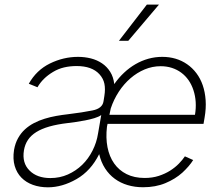

<svg xmlns="http://www.w3.org/2000/svg" viewBox="-20 -800 963 832"><path d="M40.8 -150.2Q45.8 -179 58.1 -201Q70.3 -223 87.9 -239.2Q105.5 -255.3 127.3 -266.7Q149.1 -278.1 173.5 -285.5Q197.8 -293 223.5 -297.6Q249.3 -302.2 274.5 -305Q306.8 -308.9 333.1 -313Q359.4 -317.1 380.7 -321.4Q424 -329.9 428.6 -361.2L432.2 -383.9Q437.1 -414.1 432.4 -437.1Q427.6 -460.2 410.5 -478.7Q378.2 -513.8 312.1 -513.8Q283 -513.8 257.6 -507.8Q232.2 -501.8 209.9 -488.3Q165.1 -461.6 142.4 -421.9L104.8 -437.1Q137.8 -496.1 196.4 -524.9Q255 -553.6 318.2 -553.6Q346.9 -553.6 373.8 -546.9Q400.6 -540.1 421.9 -525.7Q443.2 -511.4 457.4 -489Q471.6 -466.6 475.1 -435.7Q494.3 -463.1 517.6 -484.9Q540.8 -506.7 567.3 -522Q593.8 -537.3 623 -545.5Q652.3 -553.6 683.2 -553.6Q744.7 -553.6 790.8 -521.7Q813.9 -505.7 831.1 -482.8Q848.4 -459.9 858.5 -430.6Q868.6 -401.3 871.1 -365.9Q873.6 -330.6 866.5 -290.1L861.9 -263.1H446L443.5 -250.7Q437.9 -202.8 445.8 -162.1Q453.8 -121.4 474.6 -91.8Q495.4 -62.1 528.6 -45.5Q561.8 -28.8 606.9 -28.8Q640.3 -28.8 668 -37.8Q695.7 -46.9 717.5 -60.7Q739.3 -74.6 755.3 -91.1Q771.3 -107.6 781.2 -122.5L817.1 -106.5Q808.9 -93.4 797.2 -79.7Q785.5 -66.1 770.2 -51.8Q739.3 -24.1 696.7 -6.4Q654.1 11.4 599.8 11.4Q564.3 11.4 533.2 2.1Q502.1 -7.1 477.5 -25.2Q452.8 -43.3 435.4 -70.1Q418 -96.9 409.8 -132.1Q373.6 -59.3 311.4 -23.8Q249.3 11.7 187.5 11.7Q152.3 11.7 122.7 1.1Q93 -9.6 72.8 -30.2Q52.6 -50.8 43.7 -81Q34.8 -111.2 40.8 -150.2ZM108.3 -60.7Q140.6 -28.4 198.5 -28.4Q239.3 -28.4 274.3 -44Q309.3 -59.7 336.3 -85.9Q363.3 -112.2 381 -147.4Q398.8 -182.5 404.8 -221.2L418.7 -301.5Q408 -293.7 389 -288Q370 -282.3 348.9 -278.2Q327.8 -274.1 307.4 -271.3Q286.9 -268.5 273.1 -266.7Q228 -261.4 194.2 -251.8Q160.5 -242.2 137.4 -227.8Q114.3 -213.4 101.2 -193.9Q88.1 -174.4 83.8 -148.8Q74.6 -93.8 108.3 -60.7ZM454.2 -302.6H824.9Q834.5 -359.7 818.2 -409.4Q810.4 -433.2 797.1 -452.4Q783.7 -471.6 765.4 -485.1Q747.2 -498.6 724.6 -505.9Q702.1 -513.1 676.1 -513.1Q640.6 -513.1 607.2 -499.3Q573.9 -485.4 545.5 -460.9Q517 -436.4 495 -402.9Q473 -369.3 459.9 -329.9ZM495.4 -623.2 616.5 -780.2H669L535.9 -623.2Z"/></svg>

Font: Inter P Extra Light
Style: Italic
Weight: 200
Italic angle: 9.39999°
Designer: Rasmus Andersson
Foundry: rsms
Version: Version 3.018;git-588b23468